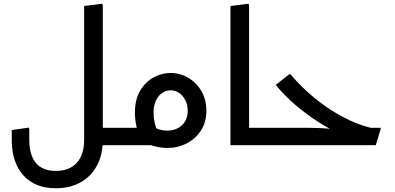

<svg xmlns="http://www.w3.org/2000/svg" viewBox="-20 -778 2118 1029"><path d="M510 0V-93H617V0ZM617 0V-93Q629 -93 633 -80.5Q637 -68 637 -47Q637 -27 633 -13.5Q629 0 617 0ZM431 -212V-746L528 -758L531 -749V-212ZM279 231Q168 231 105.5 162Q43 93 43 -29H137Q137 54 173 96Q209 138 279 138Q352 138 391.5 94.5Q431 51 431 -29H531Q531 52 499 110.5Q467 169 410.5 200Q354 231 279 231ZM43 -29V-81L134 -94L137 -86V-29ZM431 -29V-350L528 -362L531 -354V-29Z M877 15Q838 15 798.5 3Q759 -9 722 -33L776 -111Q803 -95 827 -86.5Q851 -78 877 -78Q909 -78 934 -91.5Q959 -105 972.5 -128.5Q986 -152 986 -184Q986 -216 973.5 -240.5Q961 -265 940.5 -279.5Q920 -294 894 -294Q869 -294 848 -279Q827 -264 815 -237.5Q803 -211 803 -174Q803 -147 809 -120Q815 -93 825 -75L738 -30Q721 -59 712 -97.5Q703 -136 703 -174Q703 -244 731 -291.5Q759 -339 803 -363Q847 -387 894 -387Q945 -387 989 -361Q1033 -335 1059.5 -289.5Q1086 -244 1086 -184Q1086 -123 1057 -78.5Q1028 -34 980.5 -9.5Q933 15 877 15ZM617 0V-93H808V0ZM617 0Q606 0 601.5 -13.5Q597 -27 597 -48Q597 -68 601.5 -80.5Q606 -93 617 -93Z M1315 0 1215 -1V-746L1312 -758L1315 -749ZM1215 0V-93H1401V0ZM1401 0V-93Q1413 -93 1417 -80.5Q1421 -68 1421 -47Q1421 -27 1417 -13.5Q1413 0 1401 0Z M1954 -8Q1887 -24 1818.5 -53.5Q1750 -83 1685 -125Q1620 -167 1561.5 -217Q1503 -267 1458 -323L1530 -380H1537Q1569 -341 1616.5 -296Q1664 -251 1723.5 -209Q1783 -167 1851.5 -134.5Q1920 -102 1993 -87ZM1401 0V-93H1636Q1667 -93 1697.5 -91.5Q1728 -90 1748 -88Q1768 -86 1768 -86L1862 -93H2020V-86L1994 0ZM1401 0Q1390 0 1385.5 -13.5Q1381 -27 1381 -48Q1381 -68 1385.5 -80.5Q1390 -93 1401 -93Z"/></svg>

Font: Fustat SemiBold
Style: Regular
Weight: 600
Designer: Mohamed Gaber, Khaled Hosny, Laura Garcia Mut
Foundry: Kief Type Foundry, Alif Type Foundry, Hard Type Foundry
Version: Version 1.007